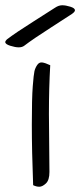

<svg xmlns="http://www.w3.org/2000/svg" viewBox="-55 -720 305 730"><path d="M131 -287 133 -66Q133 -35 119.5 -22.5Q106 -10 94.5 -10Q83 -10 71 -16Q66 -146 66 -246Q66 -346 69.5 -391.5Q73 -437 76 -449.5Q79 -462 86.5 -473Q94 -484 105.5 -482.5Q117 -481 136 -472Q131 -387 131 -287ZM230 -681Q230 -675 218.5 -667Q207 -659 139 -615.5Q71 -572 37 -546Q29 -540 16 -540Q3 -540 -16 -546Q-35 -552 -35 -560Q-35 -564 -29 -570Q5 -596 72.5 -638.5Q140 -681 154 -690.5Q168 -700 181.5 -700Q195 -700 212.5 -694.5Q230 -689 230 -681Z"/></svg>

Font: Handlee
Style: Regular
Weight: 400
Designer: Joe Prince
Foundry: Joe Prince
Version: Version 1.001